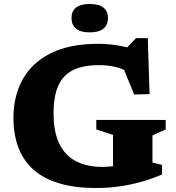

<svg xmlns="http://www.w3.org/2000/svg" viewBox="-20 -931 886 964"><path d="M745.5 -115 793.5 -103V-55Q745.5 -34 690.8 -18.5Q636 -3 578 5Q520 13 462 13Q358.5 13 280.8 -9.5Q203 -32 151.2 -76.5Q99.5 -121 73.5 -187.2Q47.5 -253.5 47.5 -341Q48 -452 95.5 -535.2Q143 -618.5 237.2 -664.8Q331.5 -711 472 -711Q518.5 -711 562.8 -704.2Q607 -697.5 653.5 -684L603.5 -677.5L663 -739.5H722L731 -458.5L653.5 -456.5L581 -634.5L652 -554Q610 -581 568.8 -592.5Q527.5 -604 477 -604Q417.5 -604 374.8 -590.5Q332 -577 304.2 -548.2Q276.5 -519.5 263 -475Q249.5 -430.5 249 -368Q248 -272.5 276.8 -211.8Q305.5 -151 360.8 -122Q416 -93 494.5 -93Q521.5 -93 546.5 -96.5Q571.5 -100 595.2 -108.2Q619 -116.5 642 -129.5L547.5 -15V-253.5L463.5 -281V-329H812V-281L745.5 -251ZM430.5 -768.5Q384.5 -768.5 361.8 -787.2Q339 -806 339 -840.5Q339 -875 361.8 -893Q384.5 -911 430.5 -911Q476.5 -911 499.2 -893Q522 -875 522 -840.5Q522 -806 499.2 -787.2Q476.5 -768.5 430.5 -768.5Z"/></svg>

Font: Newsreader 9pt
Style: Bold
Weight: 700
Designer: Hugues Gentile
Foundry: Production Type
Version: Version 1.003